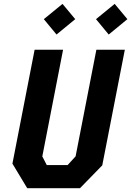

<svg xmlns="http://www.w3.org/2000/svg" viewBox="-20 -992 692 1012"><path d="M123.5 0H401.5L519 -120.5L638 -730H488L378.5 -168L336.5 -122H226.5L203 -167.5L312.5 -730H162.5L45.5 -129.5ZM211 -891 278 -810 376.5 -891 309.5 -971.5ZM486 -891 553 -810 651.5 -891 584.5 -971.5Z"/></svg>

Font: Monaspace Krypton
Style: Bold Italic
Weight: 700
Italic angle: -11°
Designer: Riley Cran & the Lettermatic Team
Foundry: Lettermatic
Version: Version 1.101 (Monaspace Krypton)